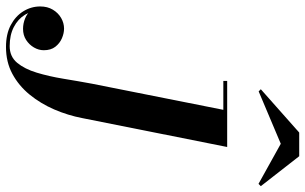

<svg xmlns="http://www.w3.org/2000/svg" viewBox="-392 -530 994 625"><g transform="rotate(90 104.5 -217.0)"><path d="M-55.5 260Q-97.5 260 -126.8 244.5Q-156 229 -171.8 203.5Q-187.5 178 -187.5 148.5Q-187.5 125 -177 107.5Q-166.5 90 -150 80.5Q-133.5 71 -115.5 71Q-100 71 -83.8 78Q-67.5 85 -56.2 99.5Q-45 114 -45 137Q-45 153.5 -54 169Q-63 184.5 -78.5 194.5Q-94 204.5 -114.5 204.5Q-132 204.5 -148.5 197.8Q-165 191 -175.8 178.5Q-186.5 166 -186.5 148.5H-174.5Q-174.5 175.5 -160.5 198.2Q-146.5 221 -120.5 234.5Q-94.5 248 -58.5 248Q-24.5 248 -4.2 223.8Q16 199.5 28 160Q40 120.5 47.8 73.2Q55.5 26 64 -20L149 -447.5H55V-460H270L176 11.5Q167 58.5 147.8 103Q128.5 147.5 99.5 183Q70.5 218.5 32 239.2Q-6.5 260 -55.5 260ZM89 -562.5 82 -569.5 223 -694.5H300L397.5 -569.5L390 -562L259.5 -634.5Z"/></g></svg>

Font: Bodoni Moda 18pt SemiBold
Style: Italic
Weight: 600
Italic angle: -13°
Designer: Owen Earl
Foundry: indestructible type
Version: Version 2.005